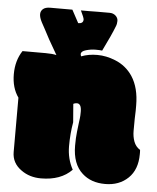

<svg xmlns="http://www.w3.org/2000/svg" viewBox="-59 -777 680 832"><g transform="rotate(5 281.0 -361.5)"><path d="M284.2 -40.5Q236.3 8.8 149.9 8.8Q100.6 8.8 64.5 -17.1Q22.5 -46.4 22.5 -94.7V-331.1Q-6.3 -371.6 -6.3 -430.9Q-6.3 -490.2 22.5 -533.7H123.5Q153.3 -533.7 170.4 -529.3Q143.6 -574.7 133.5 -593.5Q123.5 -612.3 110.4 -637Q97.2 -661.6 95.2 -665Q84.5 -685.5 84.5 -699.5Q84.5 -713.4 94.7 -722.4Q105 -731.4 126 -731.4H222.2L252.4 -675.3Q274.4 -675.3 274.4 -692.9Q274.4 -700.2 259.3 -731.4H294.4Q319.3 -731.4 331.5 -731.9H384.3Q399.9 -731.9 410.4 -722.4Q420.9 -712.9 420.9 -699.7Q420.9 -686.5 416 -675.3Q402.3 -639.2 366.2 -565.9Q356.9 -567.4 337.2 -567.4Q317.4 -567.4 296.1 -561.3Q274.9 -555.2 274.9 -543Q274.9 -538.1 277.8 -533.2Q308.6 -545.4 347.4 -545.4Q386.2 -545.4 425.8 -529.3Q473.1 -510.3 501.5 -467.8Q533.7 -418.5 533.7 -341.8V-318.8Q532.2 -293.9 532.2 -231.4Q532.2 -206.5 540 -185.1Q547.9 -163.6 567.4 -151.4Q567.9 -148.9 567.9 -142.1V-133.3Q567.9 -65.9 529.1 -28.6Q490.2 8.8 429 8.8Q367.7 8.8 329.6 -25.9Q285.2 -65.4 285.2 -146Q285.2 -180.2 288.3 -206.3Q291.5 -232.4 292.7 -243.7Q293.9 -254.9 295.4 -264.6Q296.9 -274.4 296.9 -293.5Q296.9 -312.5 291.7 -320.8Q286.6 -329.1 277.6 -329.1Q268.6 -329.1 261.7 -325.2L268.1 -245.6Q259.3 -196.3 259.3 -141.1Q259.3 -85.9 284.2 -40.5Z"/></g></svg>

Font: Modak
Style: Regular
Weight: 400
Version: Version 1.036;PS Version 1.000;hotconv 1.0.79;makeotf.lib2.5